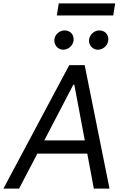

<svg xmlns="http://www.w3.org/2000/svg" viewBox="-40 -1111 736 1131"><path d="M72.4 0 180 -206H474.1L512.8 0H605.1L458.8 -727.3H367.9L-19.9 0ZM220.9 -284.1 392 -612.2H397.7L459.5 -284.1ZM280.5 -880.7C275.9 -848 300.4 -818.2 331.7 -818.2C362.9 -818.2 388.5 -842.3 392.8 -869.3C398.4 -904.8 375.7 -931.8 340.2 -931.8C313.2 -931.8 284.8 -910.5 280.5 -880.7ZM294.7 -1019.9H627.1L638.5 -1090.9H306.1ZM485.1 -880.7C479.4 -846.6 505 -818.2 536.2 -818.2C567.5 -818.2 593 -842.3 597.3 -869.3C603 -904.8 580.3 -931.8 544.7 -931.8C517.8 -931.8 490.1 -910.5 485.1 -880.7Z"/></svg>

Font: Magic Ui Pro
Style: Italic
Weight: 400
Italic angle: -9.39999°
Designer: Stefan Endress, Andreas Faust
Version: Version 1.000;FEAKit 1.0